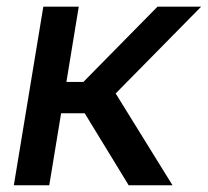

<svg xmlns="http://www.w3.org/2000/svg" viewBox="-20 -549 616 569"><path d="M21 0 108.4 -529.3H213.4L176.8 -306.2H227.1L446.8 -529.3H576.2L322.8 -272L491.2 0H361.3L231 -213.4H161.1L126 0Z"/></svg>

Font: Inter 24pt Medium
Style: Italic
Weight: 500
Italic angle: -9.3988°
Designer: Rasmus Andersson
Foundry: rsms
Version: Version 4.001;git-66647c0bb